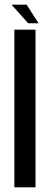

<svg xmlns="http://www.w3.org/2000/svg" viewBox="-20 -802 225 822"><path d="M41.5 0H132V-675H41.5ZM100.5 -702.5H145L94 -782H29.5Z"/></svg>

Font: Anybody Condensed
Style: Regular
Weight: 400
Width: 3
Designer: Tyler Finck
Foundry: Etcetera Type Company
Version: Version 1.113;gftools[0.9.25]